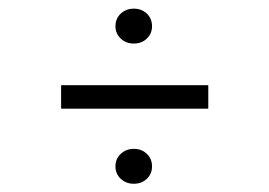

<svg xmlns="http://www.w3.org/2000/svg" viewBox="-20 -490 637 454"><path d="M124.5 -233V-288.5H472.5V-233ZM296.5 -387Q278 -387 265.5 -398.8Q253 -410.5 253 -428Q253 -446 265.5 -457.8Q278 -469.5 296.5 -469.5Q315 -469.5 327.2 -457.8Q339.5 -446 339.5 -428Q339.5 -410.5 327.2 -398.8Q315 -387 296.5 -387ZM296.5 -55.5Q278 -55.5 265.5 -67.2Q253 -79 253 -96.5Q253 -114.5 265.5 -126.2Q278 -138 296.5 -138Q315 -138 327.2 -126.2Q339.5 -114.5 339.5 -96.5Q339.5 -79 327.2 -67.2Q315 -55.5 296.5 -55.5Z"/></svg>

Font: Epilogue
Style: Regular
Weight: 400
Designer: Tyler Finck
Foundry: Etcetera Type Co
Version: Version 2.112